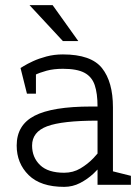

<svg xmlns="http://www.w3.org/2000/svg" viewBox="-20 -720 535 748"><path d="M230 8Q138 8 91.5 -38Q45 -84 45 -153Q45 -233 114.5 -269Q184 -305 335 -305H360V-250Q222 -250 163.5 -228Q105 -206 105 -153Q105 -107 136 -77Q167 -47 230 -47ZM87 -413 60 -455Q60 -455 73 -463Q86 -471 108.5 -481.5Q131 -492 161 -500Q191 -508 225 -508V-452Q189 -452 161.5 -444.5Q134 -437 115 -427.5Q96 -418 87 -413ZM420 -250 360 -305Q360 -356 349 -388.5Q338 -421 309 -436.5Q280 -452 225 -452V-508Q335 -508 377.5 -454.5Q420 -401 420 -302ZM388 -160 420 -140Q420 -140 411 -125Q402 -110 385 -88Q368 -66 344.5 -44Q321 -22 292 -7Q263 8 230 8V-47Q265 -47 293.5 -64Q322 -81 343.5 -103.5Q365 -126 376.5 -143Q388 -160 388 -160ZM420 -45 360 -60V-305L420 -250ZM360 -60 420 -140V0H360ZM410 0V-55L490 -35V0ZM120 -355H85L60 -455H120ZM95 -700H185L285 -560H225Z"/></svg>

Font: Epunda Slab Light
Style: Regular
Weight: 300
Designer: Simon Atzbach
Foundry: typofactur
Version: Version 1.102